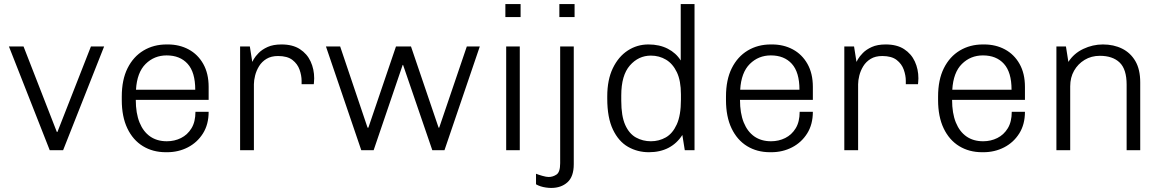

<svg xmlns="http://www.w3.org/2000/svg" viewBox="-20 -740 5731 946"><path d="M225 0 24 -511H96L260 -90H263L428 -511H493L291 0Z M797 10Q733 10 684 -20Q635 -50 607.5 -107.5Q580 -165 580 -247V-264Q580 -347 608.5 -404Q637 -461 687 -491Q737 -521 801 -521H807Q864 -521 909.5 -496.5Q955 -472 981.5 -425Q1008 -378 1008 -312V-248H649Q649 -182 667.5 -136.5Q686 -91 720 -67.5Q754 -44 802 -44Q840 -44 872 -60Q904 -76 923.5 -108Q943 -140 943 -189H1008Q1008 -127 980 -82.5Q952 -38 905.5 -14Q859 10 803 10ZM650 -298H942Q942 -384 904.5 -425.5Q867 -467 801 -467Q740 -467 697.5 -425Q655 -383 650 -298Z M1163 0V-511H1211L1223 -435Q1223 -436 1230.5 -449Q1238 -462 1254.5 -479Q1271 -496 1298.5 -508.5Q1326 -521 1367 -521Q1422 -521 1457.5 -498Q1493 -475 1510.5 -437Q1528 -399 1528 -354Q1528 -344 1527 -335.5Q1526 -327 1526 -325H1466V-342Q1466 -368 1456 -396.5Q1446 -425 1421 -444.5Q1396 -464 1350 -464Q1316 -464 1293 -450Q1270 -436 1256.5 -414Q1243 -392 1237 -368Q1231 -344 1231 -325V0Z M1760 0 1586 -511H1656L1791 -111H1795L1931 -511H2005L2141 -111H2144L2280 -511H2344L2170 0H2110L1966 -420H1964L1821 0Z M2474 0V-511H2541V0ZM2470 -656V-720H2545V-656Z M2696 186Q2684 186 2670 184Q2656 182 2643.5 178Q2631 174 2621 168V116Q2633 121 2652.5 126.5Q2672 132 2683 132Q2704 132 2722 120Q2740 108 2740 64V-511H2807V69Q2807 130 2776 158Q2745 186 2696 186ZM2736 -656V-720H2811V-656Z M3177 10Q3121 10 3074.5 -16.5Q3028 -43 3000 -101.5Q2972 -160 2972 -254V-265Q2972 -347 2999.5 -404Q3027 -461 3073 -491Q3119 -521 3175 -521Q3229 -521 3270 -500Q3311 -479 3334 -442V-720H3402V0H3354L3342 -75Q3315 -33 3273.5 -11.5Q3232 10 3177 10ZM3187 -44Q3227 -44 3260.5 -63Q3294 -82 3314.5 -127Q3335 -172 3335 -249V-275Q3335 -342 3315 -384Q3295 -426 3261.5 -446Q3228 -466 3187 -466Q3126 -466 3083.5 -417.5Q3041 -369 3041 -270V-244Q3041 -168 3060.5 -124.5Q3080 -81 3113.5 -62.5Q3147 -44 3187 -44Z M3774 10Q3710 10 3661 -20Q3612 -50 3584.5 -107.5Q3557 -165 3557 -247V-264Q3557 -347 3585.5 -404Q3614 -461 3664 -491Q3714 -521 3778 -521H3784Q3841 -521 3886.5 -496.5Q3932 -472 3958.5 -425Q3985 -378 3985 -312V-248H3626Q3626 -182 3644.5 -136.5Q3663 -91 3697 -67.5Q3731 -44 3779 -44Q3817 -44 3849 -60Q3881 -76 3900.5 -108Q3920 -140 3920 -189H3985Q3985 -127 3957 -82.5Q3929 -38 3882.5 -14Q3836 10 3780 10ZM3627 -298H3919Q3919 -384 3881.5 -425.5Q3844 -467 3778 -467Q3717 -467 3674.5 -425Q3632 -383 3627 -298Z M4140 0V-511H4188L4200 -435Q4200 -436 4207.5 -449Q4215 -462 4231.5 -479Q4248 -496 4275.5 -508.5Q4303 -521 4344 -521Q4399 -521 4434.5 -498Q4470 -475 4487.5 -437Q4505 -399 4505 -354Q4505 -344 4504 -335.5Q4503 -327 4503 -325H4443V-342Q4443 -368 4433 -396.5Q4423 -425 4398 -444.5Q4373 -464 4327 -464Q4293 -464 4270 -450Q4247 -436 4233.5 -414Q4220 -392 4214 -368Q4208 -344 4208 -325V0Z M4819 10Q4755 10 4706 -20Q4657 -50 4629.5 -107.5Q4602 -165 4602 -247V-264Q4602 -347 4630.5 -404Q4659 -461 4709 -491Q4759 -521 4823 -521H4829Q4886 -521 4931.5 -496.5Q4977 -472 5003.5 -425Q5030 -378 5030 -312V-248H4671Q4671 -182 4689.5 -136.5Q4708 -91 4742 -67.5Q4776 -44 4824 -44Q4862 -44 4894 -60Q4926 -76 4945.5 -108Q4965 -140 4965 -189H5030Q5030 -127 5002 -82.5Q4974 -38 4927.5 -14Q4881 10 4825 10ZM4672 -298H4964Q4964 -384 4926.5 -425.5Q4889 -467 4823 -467Q4762 -467 4719.5 -425Q4677 -383 4672 -298Z M5185 0V-511H5232L5244 -435Q5271 -477 5317.5 -499Q5364 -521 5414 -521Q5467 -521 5508.5 -500.5Q5550 -480 5574 -439Q5598 -398 5598 -334V0H5531V-323Q5531 -399 5496.5 -432Q5462 -465 5399 -465Q5357 -465 5324 -445Q5291 -425 5272 -391.5Q5253 -358 5253 -315V0Z"/></svg>

Font: Chivo Medium ExtraLight
Style: Regular
Weight: 250
Version: Version 2.002